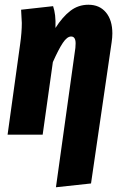

<svg xmlns="http://www.w3.org/2000/svg" viewBox="-20 -568 512 810"><path d="M298 -366Q299 -373 299 -385Q299 -414 280 -414Q263 -414 245 -387Q227 -360 203 -306L160 0H12L65 -382Q72 -431 72 -471Q72 -479 69 -527L204 -542Q210 -524 212.5 -503Q215 -482 214 -450Q243 -496 276.5 -522Q310 -548 353 -548Q400 -548 427 -515.5Q454 -483 454 -427Q454 -410 451 -390L364 206L216 222Z"/></svg>

Font: Fira Sans Extra Condensed
Style: Bold Italic
Weight: 700
Width: 3
Italic angle: -8°
Designer: Carrois Corporate & Edenspiekermann AG
Foundry: Carrois Corporate GbR & Edenspiekermann AG
Version: Version 4.203